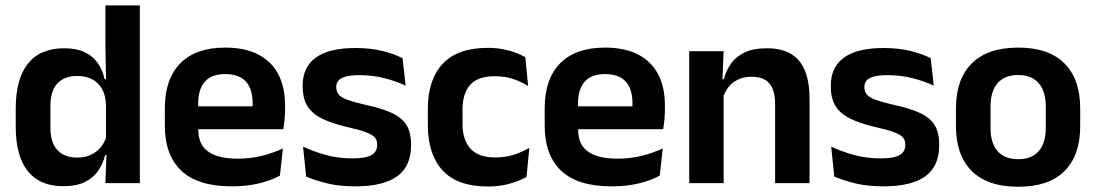

<svg xmlns="http://www.w3.org/2000/svg" viewBox="-20 -681 4074 714"><path d="M215 11.5Q128.5 11.5 83.5 -44.5Q38.5 -100.5 38.5 -209.5V-277Q38.5 -387.5 84 -444.5Q129.5 -501.5 219.5 -501.5Q263.5 -501.5 293.8 -487.5Q324 -473.5 342.8 -447.5Q361.5 -421.5 369 -386.5H406.5L374 -291.5Q373 -326 359.8 -349.8Q346.5 -373.5 323 -386Q299.5 -398.5 267.5 -398.5Q219 -398.5 193.2 -370.5Q167.5 -342.5 167.5 -287V-206Q167.5 -151 193.2 -123Q219 -95 268.5 -95Q296.5 -95 318.5 -105.5Q340.5 -116 355.2 -134.2Q370 -152.5 376.5 -175.5L407 -104H371Q363 -72 345 -45.8Q327 -19.5 295.5 -4Q264 11.5 215 11.5ZM372 0 376.5 -120 374 -148.5V-349L374.5 -369.5L372 -510V-661H500V0Z M842 12Q716 12 654.5 -46Q593 -104 593 -214V-278Q593 -387 650.5 -445.5Q708 -504 817.5 -504Q891.5 -504 941 -478Q990.5 -452 1015.2 -404.2Q1040 -356.5 1040 -290V-272.5Q1040 -254.5 1038.2 -235.8Q1036.5 -217 1033.5 -200.5H917.5Q919 -228 919.2 -252.8Q919.5 -277.5 919.5 -297.5Q919.5 -332 908.5 -356.2Q897.5 -380.5 875 -393Q852.5 -405.5 817.5 -405.5Q766 -405.5 741.5 -377Q717 -348.5 717 -296V-250.5L717.5 -236V-197.5Q717.5 -174.5 724.8 -155Q732 -135.5 749 -121.2Q766 -107 794.2 -99Q822.5 -91 865 -91Q911 -91 952.8 -101.2Q994.5 -111.5 1032 -129L1021 -28Q987.5 -9.5 942.2 1.2Q897 12 842 12ZM661 -200.5V-285.5H1007.5V-200.5Z M1301 12Q1242 12 1196.2 0.8Q1150.5 -10.5 1118.5 -24.5L1107 -135.5Q1145 -118 1190.8 -105Q1236.5 -92 1291.5 -92Q1339.5 -92 1361 -104.2Q1382.5 -116.5 1382.5 -141V-144Q1382.5 -160.5 1372.8 -171Q1363 -181.5 1338.5 -190.2Q1314 -199 1269.5 -209Q1208 -223.5 1172.2 -242.8Q1136.5 -262 1121 -290.2Q1105.5 -318.5 1105.5 -358V-362.5Q1105.5 -432 1155 -467.2Q1204.5 -502.5 1301.5 -502.5Q1359 -502.5 1403.2 -491.2Q1447.5 -480 1477 -464.5L1488.5 -362.5Q1453.5 -379 1410 -390.2Q1366.5 -401.5 1316.5 -401.5Q1284 -401.5 1265.2 -396.2Q1246.5 -391 1238.5 -381.5Q1230.5 -372 1230.5 -358.5V-356Q1230.5 -341 1239.2 -330Q1248 -319 1271.5 -310.2Q1295 -301.5 1337.5 -291.5Q1399.5 -278.5 1437 -261Q1474.5 -243.5 1491.5 -216.2Q1508.5 -189 1508.5 -145V-139Q1508.5 -63 1457 -25.5Q1405.5 12 1301 12Z M1794 12.5Q1680.5 12.5 1625.8 -47.5Q1571 -107.5 1571 -216V-276Q1571 -384 1626 -443.5Q1681 -503 1794 -503Q1823.5 -503 1849.2 -498.2Q1875 -493.5 1896.2 -485.5Q1917.5 -477.5 1933.5 -468.5L1944 -361Q1919.5 -376.5 1889.2 -387Q1859 -397.5 1819.5 -397.5Q1757.5 -397.5 1728.8 -365.8Q1700 -334 1700 -273.5V-220.5Q1700 -160.5 1729.8 -128Q1759.5 -95.5 1821.5 -95.5Q1861 -95.5 1891.5 -105.8Q1922 -116 1948.5 -131L1938 -23Q1913.5 -9 1876.5 1.8Q1839.5 12.5 1794 12.5Z M2254.5 12Q2128.5 12 2067 -46Q2005.5 -104 2005.5 -214V-278Q2005.5 -387 2063 -445.5Q2120.5 -504 2230 -504Q2304 -504 2353.5 -478Q2403 -452 2427.8 -404.2Q2452.5 -356.5 2452.5 -290V-272.5Q2452.5 -254.5 2450.8 -235.8Q2449 -217 2446 -200.5H2330Q2331.5 -228 2331.8 -252.8Q2332 -277.5 2332 -297.5Q2332 -332 2321 -356.2Q2310 -380.5 2287.5 -393Q2265 -405.5 2230 -405.5Q2178.5 -405.5 2154 -377Q2129.5 -348.5 2129.5 -296V-250.5L2130 -236V-197.5Q2130 -174.5 2137.2 -155Q2144.5 -135.5 2161.5 -121.2Q2178.5 -107 2206.8 -99Q2235 -91 2277.5 -91Q2323.5 -91 2365.2 -101.2Q2407 -111.5 2444.5 -129L2433.5 -28Q2400 -9.5 2354.8 1.2Q2309.5 12 2254.5 12ZM2073.5 -200.5V-285.5H2420V-200.5Z M2862.5 0V-294.5Q2862.5 -325.5 2854.2 -348Q2846 -370.5 2827 -383Q2808 -395.5 2775 -395.5Q2746 -395.5 2724.2 -385Q2702.5 -374.5 2688.8 -356.8Q2675 -339 2668 -316.5L2648 -386.5H2672Q2680 -419 2698.8 -445Q2717.5 -471 2749.8 -486.2Q2782 -501.5 2830.5 -501.5Q2887 -501.5 2922 -480.2Q2957 -459 2973.8 -417Q2990.5 -375 2990.5 -313V0ZM2543 0V-490.5H2671L2666 -371L2671 -360.5V0Z M3265 12Q3206 12 3160.2 0.8Q3114.5 -10.5 3082.5 -24.5L3071 -135.5Q3109 -118 3154.8 -105Q3200.5 -92 3255.5 -92Q3303.5 -92 3325 -104.2Q3346.5 -116.5 3346.5 -141V-144Q3346.5 -160.5 3336.8 -171Q3327 -181.5 3302.5 -190.2Q3278 -199 3233.5 -209Q3172 -223.5 3136.2 -242.8Q3100.5 -262 3085 -290.2Q3069.5 -318.5 3069.5 -358V-362.5Q3069.5 -432 3119 -467.2Q3168.5 -502.5 3265.5 -502.5Q3323 -502.5 3367.2 -491.2Q3411.5 -480 3441 -464.5L3452.5 -362.5Q3417.5 -379 3374 -390.2Q3330.5 -401.5 3280.5 -401.5Q3248 -401.5 3229.2 -396.2Q3210.5 -391 3202.5 -381.5Q3194.5 -372 3194.5 -358.5V-356Q3194.5 -341 3203.2 -330Q3212 -319 3235.5 -310.2Q3259 -301.5 3301.5 -291.5Q3363.5 -278.5 3401 -261Q3438.5 -243.5 3455.5 -216.2Q3472.5 -189 3472.5 -145V-139Q3472.5 -63 3421 -25.5Q3369.5 12 3265 12Z M3766.5 13.5Q3652.5 13.5 3593.8 -45Q3535 -103.5 3535 -211.5V-278Q3535 -386.5 3593.8 -445.2Q3652.5 -504 3766.5 -504Q3880 -504 3938.5 -445.2Q3997 -386.5 3997 -278V-211.5Q3997 -103.5 3938.8 -45Q3880.5 13.5 3766.5 13.5ZM3766.5 -89Q3816.5 -89 3842.8 -119Q3869 -149 3869 -205V-284.5Q3869 -341.5 3842.8 -371.8Q3816.5 -402 3766.5 -402Q3716 -402 3689.8 -371.8Q3663.5 -341.5 3663.5 -284.5V-205Q3663.5 -149 3689.8 -119Q3716 -89 3766.5 -89Z"/></svg>

Font: Anek Gujarati Medium SemiBold
Style: Regular
Weight: 600
Version: Version 1.003